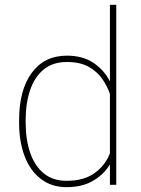

<svg xmlns="http://www.w3.org/2000/svg" viewBox="-20 -770 587 800"><path d="M59.6 -259.3V-269.5Q59.6 -394.5 112.1 -466.3Q164.6 -538.1 258.8 -538.1Q324.2 -538.1 368.7 -508.5Q413.1 -479 438 -431.2V-750H464.4V0H438V-85Q413.6 -43.9 368.4 -17.1Q323.2 9.8 257.8 9.8Q195.3 9.8 150.9 -23.9Q106.4 -57.6 83 -118.2Q59.6 -178.7 59.6 -259.3ZM86.9 -269.5V-259.3Q86.9 -189 105.5 -134.3Q124 -79.6 161.9 -48.1Q199.7 -16.6 257.3 -16.6Q330.1 -16.6 374.8 -49.3Q419.4 -82 438 -131.3V-378.4Q427.7 -409.2 407 -439.9Q386.2 -470.7 350.3 -491.2Q314.5 -511.7 258.3 -511.7Q200.2 -511.7 162.1 -480.5Q124 -449.2 105.5 -394.5Q86.9 -339.8 86.9 -269.5Z"/></svg>

Font: Vazirmatn UI Thin
Style: Regular
Weight: 100
Designer: Saber Rastikerdar
Foundry: Saber Rastikerdar
Version: Version 33.003